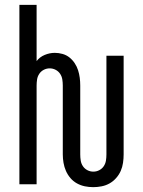

<svg xmlns="http://www.w3.org/2000/svg" viewBox="-20 -760 590 792"><path d="M365 12Q347 12 330 8.5Q313 5 297.5 -3.5Q282 -12 270.5 -25.5Q259 -39 252 -55Q245 -71 242 -88.5Q239 -106 239 -123V-407Q239 -420 237 -432.5Q235 -445 228 -455.5Q221 -466 209.5 -472Q198 -478 185 -478Q172 -478 160.5 -472Q149 -466 142 -455.5Q135 -445 133 -432.5Q131 -420 131 -407V0H60V-740H131V-508Q144 -525 164.5 -533.5Q185 -542 206 -542Q222 -542 238 -537.5Q254 -533 266.5 -523Q279 -513 288 -499.5Q297 -486 302 -470.5Q307 -455 309 -439Q311 -423 311 -407V-123Q311 -110 313 -97.5Q315 -85 322 -74.5Q329 -64 340.5 -58Q352 -52 365 -52Q378 -52 389.5 -58Q401 -64 408 -74.5Q415 -85 417 -97.5Q419 -110 419 -123V-530H490V-123Q490 -106 487.5 -88.5Q485 -71 478 -55Q471 -39 459 -25.5Q447 -12 432 -3.5Q417 5 399.5 8.5Q382 12 365 12Z"/></svg>

Font: Lode
Style: Regular
Weight: 400
Monospace: yes
Designer: Belleve Invis
Foundry: Belleve Invis
Version: Version 29.2.0; ttfautohint (v1.8.3)